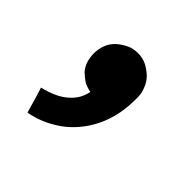

<svg xmlns="http://www.w3.org/2000/svg" viewBox="-79 -179 371 371"><g transform="rotate(45 106.5 7.0)"><path d="M165 -48.8Q165 -60.5 160.2 -71.3Q156.2 -82 147.5 -90.8Q137.7 -99.6 127.9 -104.5Q117.2 -109.4 105.5 -109.4Q91.8 -109.4 82 -104.5Q71.3 -99.6 61.5 -90.8Q52.7 -82 48.8 -71.3Q44.9 -60.5 44.9 -48.8Q44.9 -38.1 47.9 -28.3Q50.8 -18.6 57.6 -10.7Q64.5 -3.9 73.2 2Q82 6.8 92.8 8.8Q88.9 31.2 70.3 46.9Q52.7 62.5 19.5 70.3Q25.4 87.9 35.2 123Q65.4 117.2 88.9 102.5Q112.3 88.9 129.9 66.4Q147.5 43.9 156.2 16.6Q165 -10.7 165 -42Q165 -43.9 165 -48.8Z"/></g></svg>

Font: TextaAlt
Style: Bold
Weight: 400
Designer: Daniel Hernandez & Miguel Hernandez
Version: Version 1.005;com.myfonts.easy.latinotype.texta.alt-bold.wfk